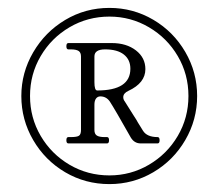

<svg xmlns="http://www.w3.org/2000/svg" viewBox="-20 -779 543 486"><path d="M479 -536Q479 -476 449 -424.5Q419 -373 368 -343Q317 -313 257 -313Q196 -313 145 -343Q94 -373 64 -424.5Q34 -476 34 -536Q34 -595 64 -646.5Q94 -698 145 -728.5Q196 -759 257 -759Q317 -759 368 -729Q419 -699 449 -647.5Q479 -596 479 -536ZM457 -536Q457 -591 430 -637Q403 -683 357 -710Q311 -737 257 -737Q202 -737 156 -710Q110 -683 83 -637Q56 -591 56 -536Q56 -481 83 -435Q110 -389 156 -362Q202 -335 257 -335Q311 -335 357 -362Q403 -389 430 -435Q457 -481 457 -536ZM384 -424Q384 -416 379 -416H336Q320 -416 311 -431Q271 -502 258 -522Q249 -535 234 -535Q227 -535 223 -529.5Q219 -524 219 -514V-450Q219 -440 225 -436Q231 -432 245 -432H251Q256 -432 256 -424Q256 -416 251 -416H153Q148 -416 148 -424Q148 -432 153 -432H159Q175 -432 180 -435.5Q185 -439 185 -450V-636Q185 -646 179 -650Q173 -654 159 -654H153Q148 -654 148 -662Q148 -670 153 -670H263Q300 -670 324 -651.5Q348 -633 348 -604Q348 -569 305 -549Q292 -543 292 -533Q292 -527 296 -522L318 -487Q326 -475 329 -469L342 -448Q352 -432 379 -432Q384 -432 384 -424ZM226 -550Q310 -550 310 -605Q310 -628 293.5 -641Q277 -654 246 -654Q219 -654 219 -636V-571Q219 -550 226 -550Z"/></svg>

Font: Shippori Mincho B1
Style: Regular
Weight: 400
Designer: FONTDASU
Foundry: FONTDASU / Google Inc. / but / Adobe
Version: Version 3.110; ttfautohint (v1.8.3)